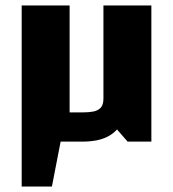

<svg xmlns="http://www.w3.org/2000/svg" viewBox="-20 -520 635 705"><path d="M59.6 165V-500H235.6V-107.3H284.1Q305.1 -107.3 322.3 -110.4Q339.4 -113.5 349.6 -124.3Q359.8 -135.1 359.8 -157.9V-500H535.8V0H448.6L409.6 -44.7Q396.2 -29.5 376.9 -19.2Q357.6 -9 333.9 -4.5Q310.2 0 282.1 0H202.6L170.6 165Z"/></svg>

Font: Changa
Style: Regular
Weight: 400
Designer: Eduardo Rodriguez Tunni
Foundry: Eduardo Rodriguez Tunni
Version: Version 3.003